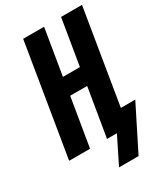

<svg xmlns="http://www.w3.org/2000/svg" viewBox="-221 -829 950 1097"><g transform="rotate(-30 254.5 -280.0)"><path d="M228 175 315 0H250L303 -319H191L138 0H0L121 -735H259L209 -433H321L371 -735H509L407 -114H502L357 175Z"/></g></svg>

Font: Iosevka Curly Heavy
Style: Italic
Weight: 900
Italic angle: -9°
Monospace: yes
Designer: Belleve Invis
Foundry: Belleve Invis
Version: Version 22.1.2; ttfautohint (v1.8.4)